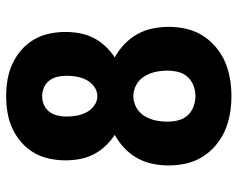

<svg xmlns="http://www.w3.org/2000/svg" viewBox="-96 -688 791 640"><g transform="rotate(-90 300.0 -367.5)"><path d="M300 8Q271 8 241.5 3Q212 -2 185.5 -13.5Q159 -25 136 -44.5Q113 -64 97.5 -89Q82 -114 75.5 -143Q69 -172 69 -201Q69 -228 74.5 -255Q80 -282 93.5 -306Q107 -330 127 -349Q147 -368 171 -381Q151 -394 134 -412Q117 -430 106 -451.5Q95 -473 90.5 -497Q86 -521 86 -546Q86 -573 92 -600.5Q98 -628 112 -651.5Q126 -675 147 -693Q168 -711 193 -722.5Q218 -734 245.5 -738.5Q273 -743 300 -743Q327 -743 354.5 -738.5Q382 -734 407 -722.5Q432 -711 453 -693Q474 -675 488 -651.5Q502 -628 508 -600.5Q514 -573 514 -546Q514 -521 509.5 -497Q505 -473 494 -451.5Q483 -430 466 -412Q449 -394 429 -381Q453 -368 473 -349Q493 -330 506.5 -306Q520 -282 525.5 -255Q531 -228 531 -201Q531 -172 524.5 -143Q518 -114 502.5 -89Q487 -64 464 -44.5Q441 -25 414.5 -13.5Q388 -2 358.5 3Q329 8 300 8ZM300 -439Q317 -439 331.5 -449.5Q346 -460 354 -475.5Q362 -491 365 -508Q368 -525 368 -542Q368 -557 364.5 -572Q361 -587 352 -599Q343 -611 329 -617Q315 -623 300 -623Q285 -623 271 -617Q257 -611 248 -599Q239 -587 235.5 -572Q232 -557 232 -542Q232 -525 235 -508Q238 -491 246 -475.5Q254 -460 268.5 -449.5Q283 -439 300 -439ZM300 -112Q318 -112 335 -118.5Q352 -125 364 -138Q376 -151 380.5 -169Q385 -187 385 -205Q385 -225 381 -244.5Q377 -264 366.5 -281.5Q356 -299 338 -309Q320 -319 300 -319Q280 -319 262 -309Q244 -299 233.5 -281.5Q223 -264 219 -244.5Q215 -225 215 -205Q215 -187 219.5 -169Q224 -151 236 -138Q248 -125 265 -118.5Q282 -112 300 -112Z"/></g></svg>

Font: Iosevka SS04 Heavy Extended
Style: Regular
Weight: 900
Width: 7
Monospace: yes
Designer: Belleve Invis
Foundry: Belleve Invis
Version: Version 19.0.0; ttfautohint (v1.8.4)